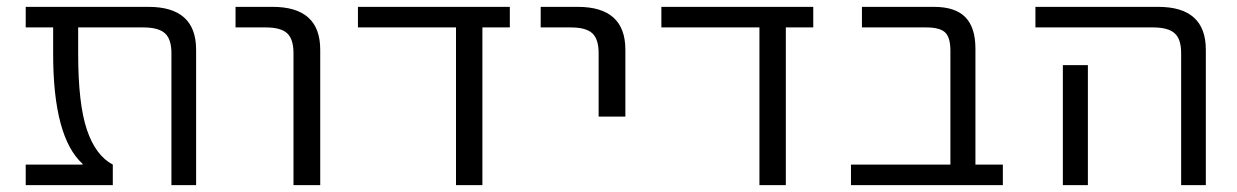

<svg xmlns="http://www.w3.org/2000/svg" viewBox="-20 -540 3607 560"><path d="M552 0H480V-385Q480 -426 461 -443Q442 -460 398 -460H208V-383Q208 -237 233.5 -161.5Q259 -86 309 -60V0H55V-60H221V-62Q135 -140 135 -383V-460H55V-520H413Q552 -520 552 -395Z M667 -460V-520H775Q914 -520 914 -395V0H836V-385Q836 -426 817.5 -443Q799 -460 755 -460Z M1387 0H1310V-460H1024V-520H1467V-460H1387Z M1557 -460V-520H1665Q1804 -520 1804 -395V-200H1726V-385Q1726 -426 1707.5 -443Q1689 -460 1645 -460Z M2272 0H2195V-460H1909V-520H2352V-460H2272Z M2752 -392Q2752 -431 2736.5 -445.5Q2721 -460 2682 -460H2494V-520H2704Q2766 -520 2795.5 -490Q2825 -460 2825 -398V-60H2905V0H2462V-60H2752Z M3153 -350V-73V0H3080V-73V-350ZM3000 -460V-520H3358Q3497 -520 3497 -395V0H3425V-385Q3425 -426 3406 -443Q3387 -460 3343 -460Z"/></svg>

Font: Mplus 1p
Style: Regular
Weight: 400
Version: Version 1.061